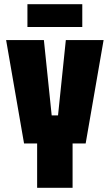

<svg xmlns="http://www.w3.org/2000/svg" viewBox="-20 -890 520 910"><path d="M156 0V-210H94L9 -700H188L225 -343H255L292 -700H471L386 -210H324V0ZM110 -762V-870H370V-762Z"/></svg>

Font: Tektur Condensed
Style: Bold
Weight: 700
Width: 3
Designer: Adam Jagosz
Foundry: Adam Jagosz
Version: Version 1.005;gftools[0.9.30]